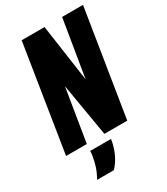

<svg xmlns="http://www.w3.org/2000/svg" viewBox="-233 -796 955 1098"><g transform="rotate(-30 245.0 -246.5)"><path d="M-13 0 98 -700H249L303 -324L365 -700H503L391 0H240L181 -349L124 0ZM121 44H258Q258 50 256 59Q247 103 229 140.5Q211 178 183 207H72Q92 173 102.5 140.5Q113 108 118 75Q121 60 121 44Z"/></g></svg>

Font: Georama Condensed ExtraBold
Style: Italic
Weight: 800
Width: 3
Italic angle: -9°
Designer: Jean-Baptiste Levee
Foundry: Production Type
Version: Version 1.000